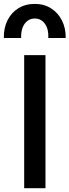

<svg xmlns="http://www.w3.org/2000/svg" viewBox="-36 -990 365 1010"><path d="M91.2 0V-700H203.2V0ZM-15.8 -790Q-16.9 -842.5 3.4 -883.1Q23.8 -923.7 60.8 -946.6Q97.9 -969.5 147.2 -969.5Q195.4 -969.5 232.4 -946.2Q269.3 -923 289.8 -882.4Q310.4 -841.8 309.6 -790H218.1Q220.5 -836.3 200.5 -864.5Q180.6 -892.6 147.2 -892.6Q113.7 -892.6 93.5 -864.5Q73.2 -836.3 75.1 -790Z"/></svg>

Font: Geologica-Sharp
Style: Regular
Weight: 100
Designer: Sindre Bremnes, Frode Helland
Foundry: Monokrom Skriftforlag AS
Version: Version 1.010;gftools[0.9.28]